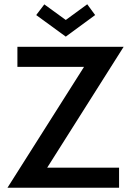

<svg xmlns="http://www.w3.org/2000/svg" viewBox="-20 -879 642 899"><path d="M61.5 -660H559L201 -94H537.5V0H15L373.5 -566H61.5ZM288 -707.5 149.5 -808.5 187.5 -858.5 288 -785.5 388.5 -859 425.5 -808.5Z"/></svg>

Font: League Spartan Thin Medium
Style: Regular
Weight: 500
Version: Version 2.002